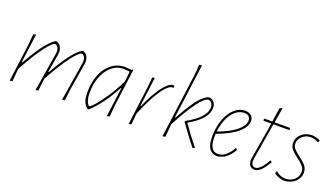

<svg xmlns="http://www.w3.org/2000/svg" viewBox="-62 -1191 2958 1691"><g transform="rotate(20 1417.0 -345.5)"><path d="M633 -377 632 -364 589 -101 577 0 552 4 611 -361 612 -376Q613 -401 602 -418.5Q591 -436 578 -436Q552 -436 487 -350Q422 -264 342 -116L340 -101L328 0L303 4L363 -361L364 -376Q364 -401 353 -418.5Q342 -436 329 -436Q303 -436 239.5 -351Q176 -266 97 -120L95 -106L86 0L61 4L109 -362L116 -452L141 -456L105 -184H110Q174 -296 224 -363Q274 -430 322 -462H333Q357 -455 371.5 -431.5Q386 -408 385 -377L384 -364L354 -184H359Q423 -296 473 -363Q523 -430 571 -462H582Q606 -455 620 -431.5Q634 -408 633 -377Z M1052 -456 1006 -106 997 0 972 4 1008 -271H1004Q959 -186 907 -115Q855 -44 802 4H791Q764 -16 751.5 -48Q739 -80 739 -137Q739 -222 765.5 -293Q792 -364 843.5 -408Q895 -452 966 -457H970L1035 -452L1047 -459ZM1016 -333 1020 -362 1027 -432 968 -437Q905 -436 857.5 -394.5Q810 -353 784.5 -285.5Q759 -218 759 -141Q759 -100 766 -74Q773 -48 782.5 -36Q792 -24 799 -24Q807 -24 842.5 -64Q878 -104 925 -174Q972 -244 1016 -333Z M1441 -450 1438 -430 1435 -428 1424 -430Q1384 -423 1328 -339.5Q1272 -256 1210 -104L1200 0L1176 4L1223 -362L1231 -452L1254 -456L1219 -181H1224Q1278 -304 1330.5 -374.5Q1383 -445 1425 -452Z M1658 -183Q1728 -82 1795 0V3L1779 11L1775 9Q1725 -53 1633 -181L1634 -190Q1807 -285 1807 -379Q1807 -407 1793.5 -421.5Q1780 -436 1765 -436Q1731 -436 1671.5 -356.5Q1612 -277 1530 -123L1528 -106L1519 0L1493 4L1575 -608L1581 -698L1607 -702L1539 -189H1543Q1610 -307 1657 -370.5Q1704 -434 1753 -457L1769 -458Q1795 -453 1811 -434Q1827 -415 1827 -382Q1827 -279 1658 -183Z M2142 -118 2151 -105Q2121 -55 2086.5 -28Q2052 -1 2006 5H1997Q1948 -1 1926.5 -36.5Q1905 -72 1905 -143Q1905 -231 1930.5 -302Q1956 -373 2001 -414.5Q2046 -456 2100 -457H2105Q2180 -451 2180 -388Q2180 -331 2116 -277Q2052 -223 1926 -176Q1925 -167 1925 -148Q1925 -80 1944.5 -48Q1964 -16 2004 -16Q2041 -16 2074.5 -42.5Q2108 -69 2135 -118ZM1928 -198Q2039 -239 2099 -288Q2159 -337 2159 -385Q2159 -408 2144.5 -422Q2130 -436 2102 -436Q2059 -436 2021.5 -405.5Q1984 -375 1959.5 -321Q1935 -267 1928 -198Z M2318 -87 2316 -67Q2316 -42 2326.5 -28.5Q2337 -15 2356 -15Q2377 -15 2404.5 -43Q2432 -71 2459 -120H2466L2475 -108Q2439 -49 2414.5 -25.5Q2390 -2 2360 5Q2329 5 2312.5 -12.5Q2296 -30 2296 -64L2298 -86L2345 -362L2355 -429H2284L2280 -433L2283 -449H2358L2377 -580L2399 -590L2402 -587L2379 -449H2523L2526 -445L2523 -429H2375Z M2807 -435 2800 -416 2794 -415Q2760 -435 2725 -435Q2694 -435 2668.5 -421Q2643 -407 2628.5 -384.5Q2614 -362 2614 -338Q2614 -310 2632 -289.5Q2650 -269 2688 -240Q2731 -208 2752 -183Q2773 -158 2773 -120Q2773 -86 2754.5 -57.5Q2736 -29 2702 -11.5Q2668 6 2624 6Q2576 -1 2538 -28L2541 -46L2548 -50Q2589 -15 2636 -15Q2686 -15 2719 -45Q2752 -75 2752 -117Q2752 -150 2732.5 -172.5Q2713 -195 2674 -224Q2635 -253 2614.5 -277Q2594 -301 2594 -336Q2594 -387 2634.5 -421.5Q2675 -456 2735 -455Q2777 -451 2807 -435Z"/></g></svg>

Font: Luna Sans Thin
Style: Italic
Weight: 250
Italic angle: -7°
Designer: Juan Pablo del Peral
Foundry: Huerta Tipografica
Version: Version 2.001; ttfautohint (v1.5)